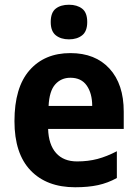

<svg xmlns="http://www.w3.org/2000/svg" viewBox="-20 -780 580 810"><path d="M277 -556Q382 -556 442 -490.5Q502 -425 502 -309V-236H183Q185 -170 216.5 -134.5Q248 -99 305 -99Q352 -99 391.5 -109.5Q431 -120 473 -142V-29Q435 -8 393.5 1Q352 10 297 10Q177 10 109 -61Q41 -132 41 -269Q41 -411 104.5 -483.5Q168 -556 277 -556ZM277 -452Q238 -452 213 -424Q188 -396 185 -333H369Q369 -386 346 -419Q323 -452 277 -452ZM271 -760Q305 -760 326.5 -743.5Q348 -727 348 -687Q348 -648 326.5 -631Q305 -614 271 -614Q237 -614 215.5 -631Q194 -648 194 -687Q194 -727 215 -743.5Q236 -760 271 -760Z"/></svg>

Font: Noto Sans Sinhala SemiCondensed
Style: Bold
Weight: 700
Width: 4
Designer: Jelle Bosma - Monotype Design Team
Foundry: Monotype Imaging Inc.
Version: Version 2.006; ttfautohint (v1.8.4.7-5d5b)